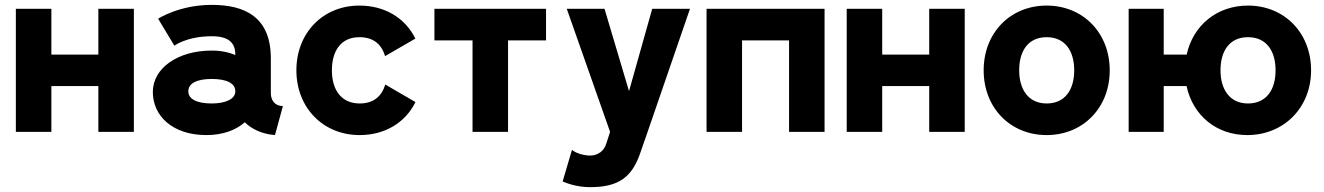

<svg xmlns="http://www.w3.org/2000/svg" viewBox="-20 -544 5461 792"><path d="M45.4 -507.8V0H191.9V-189H385.7V0H532.2V-507.8H385.7V-318.8H191.9V-507.8Z M831.5 13.2C899.4 13.2 953.1 -7.3 989.7 -39.6C1016.6 -13.2 1058.1 8.8 1114.3 13.2L1147 -106.4C1113.8 -106.4 1097.2 -130.4 1097.2 -159.7V-303.2C1097.2 -474.1 989.7 -523.9 853.5 -523.9C719.2 -523.9 632.3 -466.8 632.3 -466.8L699.2 -355.5C699.2 -355.5 750.5 -394.5 853.5 -394.5C923.8 -394.5 950.7 -367.2 950.7 -318.4V-316.9C923.3 -328.6 891.1 -335.4 853.5 -335.4C712.4 -335.4 610.4 -262.2 610.4 -164.6C610.4 -66.9 690.4 13.2 831.5 13.2ZM950.7 -167.5C950.7 -135.3 910.6 -117.2 853.5 -117.2C792 -117.2 756.8 -135.3 756.8 -167.5C756.8 -200.2 792 -218.3 853.5 -218.3C915.5 -218.3 950.7 -200.2 950.7 -167.5Z M1349.1 -253.9C1349.1 -334.5 1386.7 -390.6 1462.4 -390.6C1519.5 -390.6 1553.7 -362.3 1568.4 -312.5L1693.4 -384.8C1651.4 -470.2 1566.9 -521 1462.4 -521C1312.5 -521 1202.6 -408.7 1202.6 -253.9C1202.6 -99.1 1313.5 13.2 1463.4 13.2C1567.4 13.2 1651.9 -37.6 1693.8 -123L1569.3 -195.3C1554.2 -145.5 1520 -117.2 1463.4 -117.2C1387.7 -117.2 1349.1 -173.3 1349.1 -253.9Z M2075.7 0V-377.4H2232.4V-507.8H1772V-377.4H1929.2V0Z M2619.1 92.8 2651.4 0 2826.2 -507.8H2670.4L2574.7 -168L2473.6 -507.8H2317.9L2496.6 0L2481 47.9C2472.7 78.1 2446.3 97.7 2414.6 97.7C2387.7 97.7 2354 87.4 2339.4 74.2L2300.8 204.6C2326.2 215.3 2365.7 228 2414.6 228C2530.8 228 2585 187.5 2619.1 92.8Z M2894.5 -507.8V0H3041V-377.4H3234.9V0H3381.3V-507.8Z M3472.7 -507.8V0H3619.1V-189H3813V0H3959.5V-507.8H3813V-318.8H3619.1V-507.8Z M4037.6 -253.9C4037.6 -99.1 4147.5 13.2 4297.4 13.2C4447.3 13.2 4557.6 -99.1 4557.6 -253.9C4557.6 -408.7 4447.3 -521 4297.4 -521C4147.5 -521 4037.6 -408.7 4037.6 -253.9ZM4184.1 -253.9C4184.1 -334.5 4221.7 -390.6 4297.4 -390.6C4373 -390.6 4411.1 -334.5 4411.1 -253.9C4411.1 -173.3 4373 -117.2 4297.4 -117.2C4221.7 -117.2 4184.1 -175.8 4184.1 -253.9Z M4780.3 -318.8V-507.8H4635.7V0H4780.3V-189H4874.5C4900.4 -68.4 4997.1 13.2 5125 13.2C5274.9 13.2 5388.2 -99.1 5388.2 -253.9C5388.2 -408.7 5277.8 -521 5127.9 -521C5000 -521 4901.4 -439.5 4875 -318.8ZM5014.6 -253.9C5014.6 -334.5 5052.2 -390.6 5127.9 -390.6C5203.6 -390.6 5241.7 -334.5 5241.7 -253.9C5241.7 -173.3 5203.6 -117.2 5127.9 -117.2C5052.2 -117.2 5014.6 -175.8 5014.6 -253.9Z"/></svg>

Font: Giphurs ExtraBold
Style: Regular
Weight: 800
Version: Version 1.000